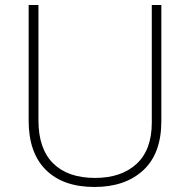

<svg xmlns="http://www.w3.org/2000/svg" viewBox="-20 -734 756 764"><path d="M622 -252Q622 -123 550 -56.5Q478 10 356 10Q231 10 162.5 -58Q94 -126 94 -254V-714H133V-255Q133 -142 191.5 -84Q250 -26 358 -26Q463 -26 523.5 -82Q584 -138 584 -246V-714H622Z"/></svg>

Font: Noto Sans Arabic UI XLt
Style: Regular
Weight: 200
Designer: Monotype Design Team, Nadine Chahine and Nizar Qandah
Foundry: Monotype Imaging Inc.
Version: Version 2.010; ttfautohint (v1.8.4.7-5d5b)